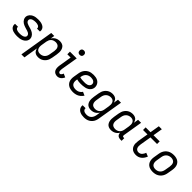

<svg xmlns="http://www.w3.org/2000/svg" viewBox="286 -2214 3893 3893"><g transform="rotate(45 2232.0 -267.5)"><path d="M242 8Q275 8 309.5 3Q344 -2 377.5 -16.5Q411 -31 436.5 -59Q462 -87 468 -121Q471 -143 467 -163.5Q463 -184 453.5 -201.5Q444 -219 430 -233Q416 -247 399.5 -258Q383 -269 364 -277Q345 -285 325.5 -291Q306 -297 286.5 -302.5Q267 -308 247.5 -314.5Q228 -321 210.5 -331Q193 -341 182 -358.5Q171 -376 175 -398Q178 -417 194.5 -431.5Q211 -446 230.5 -452Q250 -458 269.5 -460.5Q289 -463 308 -463Q328 -463 347 -460Q366 -457 383 -449.5Q400 -442 411.5 -426.5Q423 -411 420 -391Q419 -390 419 -388H504Q505 -392 505 -395Q510 -424 500 -451Q490 -478 468.5 -495Q447 -512 421 -521.5Q395 -531 366 -534.5Q337 -538 308 -538Q275 -538 241.5 -533Q208 -528 176 -513Q144 -498 120 -470Q96 -442 90 -409Q87 -388 91 -367.5Q95 -347 104.5 -329.5Q114 -312 128 -297.5Q142 -283 158.5 -272.5Q175 -262 193.5 -254Q212 -246 231.5 -239.5Q251 -233 271 -227.5Q291 -222 310.5 -215.5Q330 -209 347.5 -199.5Q365 -190 376 -172Q387 -154 384 -133Q380 -113 362 -98.5Q344 -84 323.5 -78Q303 -72 282.5 -70Q262 -68 242 -68Q225 -68 209 -69.5Q193 -71 177.5 -75Q162 -79 148.5 -87Q135 -95 127 -109Q119 -123 122 -139V-142H37Q36 -139 36 -135Q31 -105 42.5 -78Q54 -51 76 -34Q98 -17 125.5 -8Q153 1 182.5 4.5Q212 8 242 8Z M566 205H652L703 -104Q710 -72 727.5 -44.5Q745 -17 776 -4.5Q807 8 841 8Q872 8 903 0Q934 -8 961.5 -27.5Q989 -47 1009 -73.5Q1029 -100 1039.5 -130.5Q1050 -161 1055 -191L1074 -301Q1079 -335 1080 -368.5Q1081 -402 1072.5 -433.5Q1064 -465 1045 -490Q1026 -515 995 -526.5Q964 -538 930 -538Q898 -538 865 -528.5Q832 -519 804.5 -496.5Q777 -474 759 -444L773 -530H687ZM820 -68Q791 -68 767 -80Q743 -92 731.5 -117Q720 -142 719 -170Q718 -198 723 -226L741 -336Q746 -361 756.5 -385.5Q767 -410 788 -428.5Q809 -447 834 -454.5Q859 -462 885 -463Q913 -463 938 -452.5Q963 -442 976.5 -419Q990 -396 992 -369Q994 -342 990 -314L971 -204Q967 -177 955.5 -151Q944 -125 922.5 -105Q901 -85 874 -76.5Q847 -68 820 -68Z M1393 8Q1421 8 1448.5 -5.5Q1476 -19 1494.5 -42.5Q1513 -66 1525 -93L1449 -127Q1444 -114 1437 -101Q1430 -88 1418.5 -78Q1407 -68 1393 -68Q1377 -68 1367 -80Q1357 -92 1355 -107.5Q1353 -123 1354 -139Q1355 -155 1357 -171L1417 -530H1223V-455H1318L1273 -183Q1268 -149 1269 -115Q1270 -81 1284.5 -51.5Q1299 -22 1329 -7Q1359 8 1393 8ZM1408 -623Q1422 -623 1435.5 -627.5Q1449 -632 1458 -644Q1467 -656 1469 -670Q1473 -690 1467.5 -709Q1462 -728 1445 -738Q1428 -748 1408 -748Q1394 -748 1380.5 -743Q1367 -738 1358 -726Q1349 -714 1347 -700Q1344 -680 1349.5 -661Q1355 -642 1371.5 -632.5Q1388 -623 1408 -623Z M1845 8Q1886 8 1927.5 -3.5Q1969 -15 2004.5 -43Q2040 -71 2063 -108L1986 -142Q1971 -118 1948 -100Q1925 -82 1898 -75Q1871 -68 1845 -68Q1815 -68 1787.5 -76.5Q1760 -85 1742 -107Q1724 -129 1720.5 -158Q1717 -187 1722 -217L1725 -236Q1751 -228 1779 -225Q1807 -222 1835 -222Q1866 -222 1896.5 -224.5Q1927 -227 1958 -234Q1989 -241 2018 -257Q2047 -273 2067 -300.5Q2087 -328 2092 -358Q2097 -390 2089 -420.5Q2081 -451 2062.5 -474.5Q2044 -498 2017.5 -512.5Q1991 -527 1960 -532.5Q1929 -538 1897 -538Q1864 -538 1830.5 -532Q1797 -526 1765.5 -508Q1734 -490 1710.5 -463Q1687 -436 1674 -404Q1661 -372 1656 -339L1638 -229Q1631 -190 1634 -152Q1637 -114 1654.5 -82Q1672 -50 1702 -29Q1732 -8 1769 0Q1806 8 1845 8ZM1865 -297Q1832 -297 1799.5 -299.5Q1767 -302 1737 -312L1740 -327Q1744 -354 1756 -380.5Q1768 -407 1791 -427Q1814 -447 1841.5 -455Q1869 -463 1896 -463Q1918 -463 1939 -458.5Q1960 -454 1977 -442.5Q1994 -431 2003 -412Q2012 -393 2008 -371Q2005 -350 1988.5 -332.5Q1972 -315 1950.5 -307.5Q1929 -300 1908 -298.5Q1887 -297 1865 -297Z M2366 213Q2398 213 2430.5 206Q2463 199 2493 181Q2523 163 2545.5 136Q2568 109 2580 77.5Q2592 46 2597 14L2687 -530H2601L2584 -427Q2577 -459 2559.5 -486Q2542 -513 2511 -525.5Q2480 -538 2446 -538Q2415 -538 2384 -530Q2353 -522 2325.5 -503Q2298 -484 2278 -457Q2258 -430 2247.5 -400Q2237 -370 2232 -339L2214 -229Q2208 -195 2207.5 -161.5Q2207 -128 2215 -96.5Q2223 -65 2242.5 -40Q2262 -15 2292.5 -3.5Q2323 8 2357 8Q2390 8 2422.5 -1.5Q2455 -11 2482.5 -34Q2510 -57 2528 -86L2514 1Q2509 28 2498 53.5Q2487 79 2466 99.5Q2445 120 2418.5 128.5Q2392 137 2366 137Q2345 137 2325.5 133.5Q2306 130 2289.5 120.5Q2273 111 2264 93.5Q2255 76 2258 56H2173Q2168 85 2177 113Q2186 141 2205.5 161Q2225 181 2251 192.5Q2277 204 2306.5 208.5Q2336 213 2366 213ZM2402 -68Q2375 -68 2349.5 -78Q2324 -88 2310.5 -111Q2297 -134 2295 -161.5Q2293 -189 2298 -217L2316 -327Q2320 -353 2331.5 -379Q2343 -405 2364.5 -425Q2386 -445 2413 -454Q2440 -463 2467 -463Q2496 -463 2520 -450.5Q2544 -438 2555.5 -413.5Q2567 -389 2568 -360.5Q2569 -332 2564 -304L2546 -194Q2542 -169 2531 -144.5Q2520 -120 2499 -101.5Q2478 -83 2453 -75.5Q2428 -68 2403 -68Z M2933 8Q2966 8 2999 -2Q3032 -12 3059.5 -35Q3087 -58 3105 -87Q3103 -59 3117 -35Q3131 -11 3157 -1.5Q3183 8 3212 8H3242V-68H3225Q3214 -68 3205.5 -72Q3197 -76 3194.5 -85.5Q3192 -95 3193 -105L3263 -530H3177L3160 -427Q3153 -459 3135.5 -486Q3118 -513 3087 -525.5Q3056 -538 3022 -538Q2991 -538 2960 -530Q2929 -522 2901.5 -503Q2874 -484 2854 -457Q2834 -430 2823.5 -400Q2813 -370 2808 -339L2790 -229Q2784 -195 2783.5 -161.5Q2783 -128 2791 -96.5Q2799 -65 2818.5 -40Q2838 -15 2868.5 -3.5Q2899 8 2933 8ZM2978 -68Q2951 -68 2925.5 -78Q2900 -88 2886.5 -111Q2873 -134 2871 -161.5Q2869 -189 2874 -217L2892 -327Q2896 -353 2907.5 -379Q2919 -405 2940.5 -425Q2962 -445 2989 -454Q3016 -463 3043 -463Q3072 -463 3096 -450.5Q3120 -438 3131.5 -413.5Q3143 -389 3144 -360.5Q3145 -332 3140 -304L3122 -194Q3118 -169 3107 -144.5Q3096 -120 3075 -101.5Q3054 -83 3029 -75.5Q3004 -68 2979 -68Z M3648 8Q3680 8 3711.5 -2Q3743 -12 3769.5 -34Q3796 -56 3814.5 -84Q3833 -112 3845 -143L3767 -174Q3760 -154 3749.5 -135Q3739 -116 3724 -100Q3709 -84 3689 -76Q3669 -68 3648 -68Q3623 -68 3602 -80.5Q3581 -93 3572 -116Q3563 -139 3563 -164.5Q3563 -190 3567 -215L3607 -455H3796V-530H3619L3653 -735H3567L3533 -530H3394V-455H3521L3483 -227Q3478 -192 3478 -157Q3478 -122 3489.5 -90.5Q3501 -59 3524 -35.5Q3547 -12 3580 -2Q3613 8 3648 8Z M4129 8Q4162 8 4195 1.5Q4228 -5 4259 -23Q4290 -41 4313 -68Q4336 -95 4349 -127Q4362 -159 4367 -191L4386 -301Q4392 -338 4390.5 -375Q4389 -412 4374.5 -444Q4360 -476 4333 -498Q4306 -520 4270.5 -529Q4235 -538 4198 -538Q4166 -538 4132.5 -531.5Q4099 -525 4068.5 -507.5Q4038 -490 4014.5 -462.5Q3991 -435 3978 -403.5Q3965 -372 3960 -339L3942 -229Q3935 -192 3937 -155Q3939 -118 3953.5 -86Q3968 -54 3995 -32Q4022 -10 4057 -1Q4092 8 4129 8ZM4131 -68Q4103 -68 4078 -78Q4053 -88 4039 -111Q4025 -134 4023 -161.5Q4021 -189 4026 -217L4044 -327Q4048 -354 4059.5 -380Q4071 -406 4093 -426Q4115 -446 4142.5 -454.5Q4170 -463 4197 -463Q4224 -463 4249.5 -452.5Q4275 -442 4288.5 -419.5Q4302 -397 4304 -369.5Q4306 -342 4302 -314L4283 -204Q4279 -177 4267.5 -151Q4256 -125 4234 -104.5Q4212 -84 4185 -76Q4158 -68 4131 -68Z"/></g></svg>

Font: Iosevka Sparkle
Style: Italic
Weight: 400
Italic angle: -9°
Designer: Belleve Invis
Foundry: Belleve Invis
Version: Version 4.5.0; ttfautohint (v1.8.3)